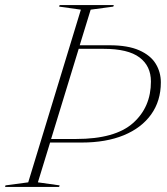

<svg xmlns="http://www.w3.org/2000/svg" viewBox="-63 -735 656 755"><path d="M255 -697 169.5 -709 171.5 -715H384.5L382.5 -709L293.5 -697L250.5 -557H367.5Q440 -557 484.5 -537.2Q529 -517.5 549.2 -484.5Q569.5 -451.5 569.5 -411Q569.5 -338.5 531.5 -285.2Q493.5 -232 423.8 -203.2Q354 -174.5 258 -174.5H134L86 -18L171.5 -6L169.5 0H-43L-41.5 -6L48 -18ZM236.5 -188.5Q389.5 -188.5 460 -251Q530.5 -313.5 530.5 -414.5Q530.5 -475.5 485.5 -509.2Q440.5 -543 344.5 -543H246.5L138 -188.5Z"/></svg>

Font: Newsreader Display ExtraLight
Style: Italic
Weight: 275
Italic angle: -17°
Designer: Hugues Gentile
Foundry: Production Type
Version: Version 1.002